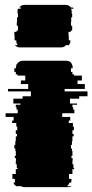

<svg xmlns="http://www.w3.org/2000/svg" viewBox="-20 -770 380 790"><path d="M40 -604V-624H39V-639H48V-644H54V-664H49V-679H50V-699H54V-714H52V-723Q52 -731 54 -734H64L67 -739H59Q67 -750 81 -750H250Q264 -750 272 -739H280L283 -734H272Q275 -730 275 -723V-714H277V-699H273V-679H272V-664H277V-644H271V-639H262V-624H263V-604H270V-602Q270 -593 263 -584H251Q244 -575 231 -575H62Q49 -575 41 -584H53Q47 -592 47 -602V-604ZM246 -394H340V-374H306V-364H268V-344H297V-339H278V-329H281V-319H286V-304H236V-289H269V-274H263V-264H280V-249H284V-234H278V-219H283V-209H278V-189H276V-174H272V-159H276V-149H278V-129H274V-119H279V-109H278V-94H282V-79H285V-74H278V-54H264V-34H274V-27Q274 -22 273 -19H266Q263 -9 255 -4H275Q270 0 260 0H81Q72 0 67 -4H47Q38 -9 35 -19H42Q41 -22 41 -27V-34H31V-54H45V-74H52V-79H49V-94H45V-109H46V-119H41V-129H45V-149H43V-159H39V-174H43V-189H45V-209H50V-219H45V-234H51V-249H47V-264H30V-274H36V-289H3V-304H53V-319H48V-329H45V-339H64V-344H35V-364H73V-374H107V-394H13V-404H96V-424H66V-439H84V-459H52V-464H45V-474H39V-489H46V-493Q46 -504 51 -509H52Q60 -520 74 -520H253Q267 -520 275 -509H273Q279 -503 279 -493V-489H272V-474H278V-464H285V-459H317V-439H299V-424H329V-404H246Z"/></svg>

Font: Rubik Glitch
Style: Regular
Weight: 400
Designer: Hubert and Fischer, NaN
Foundry: Hubert and Fischer, NaN
Version: Version 2.200